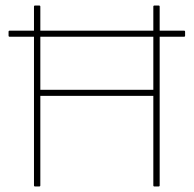

<svg xmlns="http://www.w3.org/2000/svg" viewBox="-20 -675 701 695"><path d="M15 -542Q11 -542 11 -546V-560Q11 -564 15 -564H646Q650 -564 650 -560V-546Q650 -542 646 -542H558H103ZM107 0Q103 0 103 -4V-651Q103 -655 107 -655H122Q126 -655 126 -651V-350H535V-651Q535 -655 539 -655H554Q558 -655 558 -651V-4Q558 0 554 0H539Q535 0 535 -4V-328H126V-4Q126 0 122 0Z"/></svg>

Font: Sofia Sans Thin
Style: Regular
Weight: 250
Designer: Botio Nikoltchev, Ani Petrova
Foundry: lettersoup
Version: Version 4.101